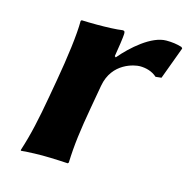

<svg xmlns="http://www.w3.org/2000/svg" viewBox="-74 -513 586 589"><g transform="rotate(15 219.0 -218.0)"><path d="M248.1 -349 244.4 -352C248.4 -374.8 254.5 -416.5 254.5 -425C254.5 -431.9 253.6 -435 247.3 -435C228.6 -432.1 196.3 -431 166.2 -431C148.1 -431 130.8 -431.4 117.7 -432L115.2 -429C115.4 -386.3 105.2 -309.7 92 -235L82.3 -180C69.1 -105 58.1 -54 40.6 0L41 3C41 3 73.6 0 108.6 0C142.6 0 190 3 190 3L192.6 0C194.6 -57 200.9 -104 214.3 -180L227.2 -253C240.8 -330.4 311.8 -342 326.9 -342C345.9 -342 366 -337 381.5 -323L399.9 -325L438 -428L434.7 -432C418.6 -437 403 -439 385 -439C338 -439 281 -388 248.1 -349Z"/></g></svg>

Font: Linux Biolinum O 
Style: Bold Italic
Weight: 700
Designer: Philipp H. Poll
Foundry: Philipp H. Poll
Version: Version 1.3.2